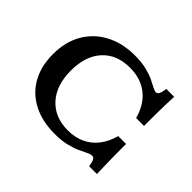

<svg xmlns="http://www.w3.org/2000/svg" viewBox="-127 -793 1015 1015"><g transform="rotate(45 381.0 -285.0)"><path d="M367.5 11.3Q272.5 11.3 204.1 -24.6Q135.6 -60.5 99.2 -126Q62.8 -191.6 62.8 -281.1Q62.8 -372.2 101.4 -439.7Q140.1 -507.3 210.5 -544.8Q281 -582.3 375.3 -582.3Q425.1 -582.3 461.3 -573.4Q497.5 -564.5 522.6 -552.4Q547.6 -540.3 563.8 -531.5Q579.9 -522.6 590.1 -522.6Q601 -522.6 607.2 -534.9Q613.5 -547.1 616.7 -574.2H675.6Q674 -544.4 673.2 -515.7Q672.4 -487 672 -449Q671.6 -411 671.6 -352.6H612.7Q598.2 -406.3 569.1 -443.2Q540 -480 497.8 -499.2Q455.6 -518.3 402.1 -518.3Q303.5 -518.3 247.3 -456.6Q191.1 -394.9 191.1 -286.7Q191.1 -177.2 248.1 -114Q305.2 -50.9 403.7 -50.9Q456.5 -50.9 498.3 -70.3Q540.1 -89.6 569.4 -126.9Q598.7 -164.2 613.1 -218.3H671.9Q671.9 -165.7 672.3 -127.9Q672.7 -90 673.6 -59.2Q674.4 -28.4 675.6 3.2H616.7Q613.5 -24.6 606.8 -36.1Q600.2 -47.6 588.9 -47.6Q576.7 -47.6 559.4 -38.7Q542.1 -29.8 516.3 -18.1Q490.5 -6.5 454 2.4Q417.4 11.3 367.5 11.3Z"/></g></svg>

Font: Playfair 5pt SemiExpanded Light
Style: Regular
Weight: 300
Width: 6
Designer: Claus Eggers Sørensen
Foundry: Claus Eggers Sørensen
Version: Version 2.203